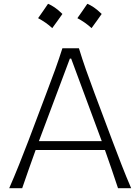

<svg xmlns="http://www.w3.org/2000/svg" viewBox="-20 -985 735 1005"><path d="M28.3 0H96.2Q112.8 -48.3 130.6 -99.1Q148.4 -149.9 166.5 -199.7H529.3Q546.9 -150.9 564.2 -99.6Q581.5 -48.3 597.7 0H666.5Q641.1 -58.6 616.2 -122.8Q591.3 -187 568.4 -247.6L474.1 -499Q448.7 -567.4 429.4 -621.8Q410.2 -676.3 393.1 -732.4H306.6Q289.1 -677.2 269.3 -622.3Q249.5 -567.4 223.6 -499.5L128.9 -248.5Q106.4 -189.5 80.3 -124.3Q54.2 -59.1 28.3 0ZM512.7 -246.1H183.6L345.7 -678.2H352.5ZM437.1 -965.1Q423.6 -945.3 411 -927Q398.4 -908.7 385 -889.9Q404.3 -879.7 423.4 -866.6Q442.4 -853.4 459.1 -837.8Q473 -856.6 486.2 -875.2Q499.4 -893.7 512.3 -912Q490.2 -933.4 471.7 -946.1Q453.2 -958.7 437.1 -965.1ZM231.5 -965.1Q218.1 -945.3 205.4 -927Q192.8 -908.7 179.4 -889.9Q198.7 -879.7 217.8 -866.6Q236.9 -853.4 253.5 -837.8Q267.5 -856.6 280.6 -875.2Q293.8 -893.7 306.7 -912Q284.7 -933.4 266.1 -946.1Q247.6 -958.7 231.5 -965.1Z"/></svg>

Font: Pinar-VF
Style: Regular
Weight: 300
Designer: Amin Abedi
Version: Version 3.0